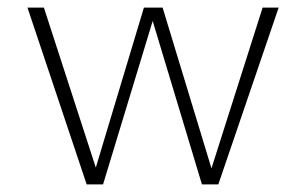

<svg xmlns="http://www.w3.org/2000/svg" viewBox="-20 -483 802 503"><path d="M710 -463 552 0H509L380 -428L250 0H207L52 -463H95L231 -44L357 -463H406L534 -42L668 -463Z"/></svg>

Font: Ysabeau SC Light
Style: Regular
Weight: 300
Designer: Christian Thalmann (Catharsis Fonts)
Version: Version 0.003